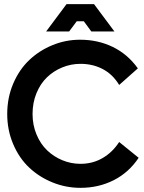

<svg xmlns="http://www.w3.org/2000/svg" viewBox="-20 -903 699 933"><path d="M371.1 9.8Q300.3 9.8 235.6 -16.4Q170.9 -42.5 122.1 -88.4Q73.2 -134.3 44.2 -202.4Q15.1 -270.5 15.1 -349.1Q15.1 -428.7 44.4 -497.1Q73.7 -565.4 122.6 -611.6Q171.4 -657.7 235.4 -683.8Q299.3 -710 369.1 -710Q455.6 -710 527.8 -675Q600.1 -640.1 649.9 -570.8L559.1 -490.2Q527.8 -542 479.2 -567.4Q430.7 -592.8 371.1 -592.8Q324.7 -592.8 282.5 -575.4Q240.2 -558.1 208.3 -527.3Q176.3 -496.6 157.2 -450.2Q138.2 -403.8 138.2 -349.1Q138.2 -295.4 157.5 -249.3Q176.8 -203.1 209 -172.4Q241.2 -141.6 283.2 -124.3Q325.2 -106.9 371.1 -106.9Q430.2 -106.9 478.3 -134.8Q526.4 -162.6 559.1 -212.9L653.8 -136.2Q606 -64.5 532.5 -27.3Q459 9.8 371.1 9.8ZM204.1 -750 303.2 -882.8H437L536.1 -750H423.8L387.2 -799.8H353L315.9 -750Z"/></svg>

Font: Cakra Normal
Style: Regular
Weight: 400
Designer: Lucia Kollert, Vojtech Kollert
Foundry: OoM Type
Version: Version 1.000;Glyphs 3.1.1 (3148)